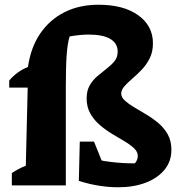

<svg xmlns="http://www.w3.org/2000/svg" viewBox="-20 -783 757 811"><path d="M313 -19 351 -117Q400 -105 448 -99Q496 -93 545 -93Q566 -93 588 -93.5Q610 -94 633 -97L540 -87Q550 -91 556 -102Q562 -113 562 -124Q562 -142 546 -157Q530 -172 505.5 -186.5Q481 -201 453.5 -217.5Q426 -234 401.5 -255Q377 -276 361.5 -303.5Q346 -331 346 -367Q346 -400 359 -422.5Q372 -445 391.5 -461.5Q411 -478 431 -493.5Q451 -509 464 -525Q477 -541 477 -565Q477 -600 446 -618.5Q415 -637 354 -637Q337 -637 316.5 -635Q296 -633 274 -629Q265 -600 261.5 -549.5Q258 -499 258 -413H19V-443Q35 -462 55 -476.5Q75 -491 98 -500Q110 -583 150 -641.5Q190 -700 252.5 -731.5Q315 -763 396 -763Q502 -763 564 -718.5Q626 -674 626 -600Q626 -564 612.5 -537Q599 -510 579 -489Q559 -468 539 -451Q519 -434 505.5 -418.5Q492 -403 492 -388Q492 -372 507.5 -358Q523 -344 546.5 -330Q570 -316 597 -300Q624 -284 648.5 -263.5Q673 -243 688.5 -215.5Q704 -188 704 -150Q704 -101 674.5 -65.5Q645 -30 594.5 -11Q544 8 479 8Q440 8 398.5 1.5Q357 -5 313 -19ZM30 0V-52Q42 -60 56.5 -68Q71 -76 89 -83L97 -413H258V0ZM445 -17 313 -19 317 -185H377Z"/></svg>

Font: Piazzolla Thin Black
Style: Regular
Weight: 900
Version: Version 2.005